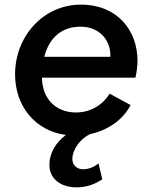

<svg xmlns="http://www.w3.org/2000/svg" viewBox="-20 -573 655 828"><path d="M311 235C353 235 391 221 421 200L405 132C384 148 362 157 338 157C312 157 292 139 292 113C292 71 328 23 370 5C449 -12 513 -60 543 -120L453 -169C423 -122 374 -88 307 -88C224 -88 162 -144 161 -238H564C569 -260 573 -287 573 -310C573 -442 486 -553 329 -553C167 -553 45 -417 45 -252C45 -116 131 -9 264 9C220 42 193 88 193 138C193 195 238 235 311 235ZM171 -328C191 -406 242 -458 328 -458C405 -458 459 -403 456 -328Z"/></svg>

Font: Mluvka SemiBold
Style: Italic
Weight: 600
Italic angle: -8°
Designer: Modified by Jiří Krblich, Original typeface by Gumpita Rahayu
Foundry: Gumpita Rahayu & Jiří Krblich
Version: Version 2.000;Glyphs 3.1.1 (3134)